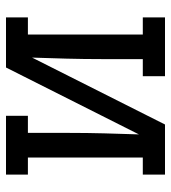

<svg xmlns="http://www.w3.org/2000/svg" viewBox="15 -585 570 640"><g transform="rotate(-90 300.0 -265.0)"><path d="M38 0V-74H95V-457H38V-530H234V-457H177V-318Q177 -260 175.5 -202.5Q174 -145 172 -87L395 -530H562V-457H505V-74H562V0H366V-74H423V-212Q423 -270 424.5 -327.5Q426 -385 428 -443L205 0Z"/></g></svg>

Font: Iosevka Slab Extended
Style: Regular
Weight: 400
Width: 7
Monospace: yes
Designer: Belleve Invis
Foundry: Belleve Invis
Version: Version 11.1.1; ttfautohint (v1.8.3)